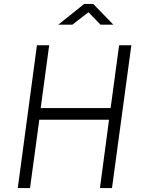

<svg xmlns="http://www.w3.org/2000/svg" viewBox="-20 -952 725 972"><path d="M489 -827H554L452 -932H406L275 -827H346L428 -890ZM532 -346 486 0H547L645 -723H583L540 -405H186L229 -723H167L70 0H132L179 -346Z"/></svg>

Font: United Sans ExtraLight
Style: Italic
Weight: 200
Italic angle: -8°
Designer: Pablo Impallari, Rodrigo Fuenzalida (Modified by Dan O. Williams)
Version: Version 1.000;PS 001.000;hotconv 1.0.88;makeotf.lib2.5.64775